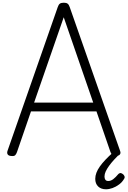

<svg xmlns="http://www.w3.org/2000/svg" viewBox="-20 -1135 940 1413"><path d="M64 13Q44 12 37 2Q30 -8 35 -24L405 -1083Q411 -1101 420.5 -1108Q430 -1115 450 -1115Q468 -1115 477.5 -1108Q487 -1101 493 -1083L864 -24Q870 -8 862 2Q854 12 834 13Q816 15 808 8Q800 1 793 -16L690 -315H208L105 -16Q99 1 91 8Q83 15 64 13ZM231 -380H666L449 -1008ZM760 258Q724 258 702.5 237.5Q681 217 681 181Q681 159 689.5 136.5Q698 114 714.5 90.5Q731 67 755.5 41Q780 15 814 -15L864 -12V-6Q841 17 820 40Q799 63 783 85Q767 107 758 126.5Q749 146 749 164Q749 179 755.5 188Q762 197 777 197Q796 197 814 183Q832 169 850 147Q855 141 863 139Q871 137 881 144Q891 150 895.5 160.5Q900 171 894 180Q880 205 856.5 222.5Q833 240 808 249Q783 258 760 258Z"/></svg>

Font: Playwrite FR Moderne Light
Style: Regular
Weight: 300
Version: Version 1.002